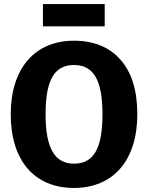

<svg xmlns="http://www.w3.org/2000/svg" viewBox="-20 -911 731 948"><path d="M497 -891H192V-781H497ZM345 -710C151 -710 33 -572 33 -347C33 -117 151 17 345 17C540 17 658 -120 658 -347C658 -462 631 -552 576 -615C521 -678 444 -710 345 -710ZM345 -590C440 -590 486 -519 486 -347C486 -175 441 -103 345 -103C252 -103 205 -176 205 -347C205 -518 250 -590 345 -590Z"/></svg>

Font: Fira Sans
Style: Bold
Weight: 700
Designer: Carrois Corporate & Edenspiekermann AG
Foundry: Carrois Corporate GbR & Edenspiekermann AG
Version: Version 4.203